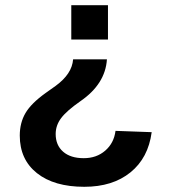

<svg xmlns="http://www.w3.org/2000/svg" viewBox="-20 -548 651 738"><path d="M56 -27Q56 -76 78 -113.5Q100 -151 156 -191L194 -218Q257 -264 261 -320H391Q385 -225 289 -159Q236 -122 215 -94Q194 -66 194 -33Q194 10 222.5 35Q251 60 302 60Q351 60 384.5 31Q418 2 424 -45L563 -40Q550 59 481.5 114.5Q413 170 304 170Q188 170 122 117.5Q56 65 56 -27ZM254 -528H395V-396H254Z"/></svg>

Font: Libra Sans
Style: Bold
Weight: 700
Foundry: Context Ltd
Version: Version 1.000